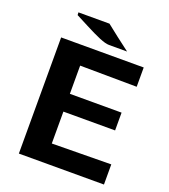

<svg xmlns="http://www.w3.org/2000/svg" viewBox="-153 -966 946 1075"><g transform="rotate(20 320.0 -428.5)"><path d="M128 -857H313Q379 -804 459 -744H352Q330 -744 293 -759.5Q256 -775 200.5 -804Q145 -833 129 -841Q129 -852 128 -857ZM85 0V-692H577V-577L239 -580V-412H547V-306H239V-116L592 -120V0Z"/></g></svg>

Font: Coval
Style: Heavy
Weight: 900
Foundry: Context Ltd
Version: Version 001.000